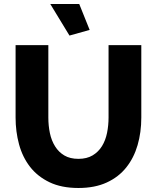

<svg xmlns="http://www.w3.org/2000/svg" viewBox="-20 -936 787 962"><path d="M58.1 -347.2V-710H222.2V-347.2Q222.2 -306.2 230 -269Q237.8 -231.9 255.9 -202.9Q273.9 -173.8 302.5 -157Q331.1 -140.1 373 -140.1Q415 -140.1 444.1 -157.5Q473.1 -174.8 491 -203.9Q508.8 -232.9 516.4 -270.5Q523.9 -308.1 523.9 -347.2V-710H688V-347.2Q688 -272.9 669.4 -209Q650.9 -145 612.5 -96.9Q574.2 -48.8 514.6 -21.5Q455.1 5.9 373 5.9Q288.1 5.9 228 -22.9Q168 -51.8 130.4 -100.3Q92.8 -148.9 75.4 -212.9Q58.1 -276.9 58.1 -347.2ZM231.9 -916H377L429.2 -786.1L328.1 -757.8Z"/></svg>

Font: Raleway ExtraBold
Style: Regular
Weight: 800
Designer: Matt McInerney, Pablo Impallari, Rodrigo Fuenzalida
Foundry: Matt McInerney, Pablo Impallari, Rodrigo Fuenzalida
Version: Version 3.000g; ttfautohint (v1.5) -l 8 -r 28 -G 28 -x 14 -D